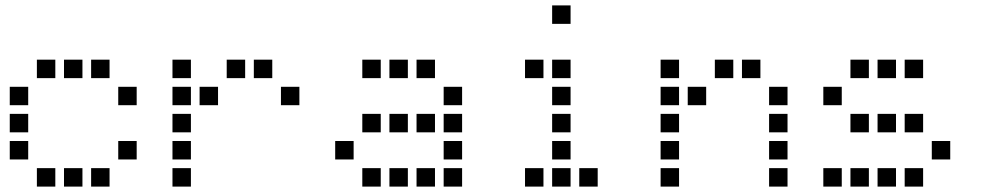

<svg xmlns="http://www.w3.org/2000/svg" viewBox="-20 -704 3640 708"><path d="M117 -484Q116 -484 116 -484Q116 -484 116 -483V-417Q116 -416 116 -416Q116 -416 117 -416H183Q184 -416 184 -416Q184 -416 184 -417V-483Q184 -484 184 -484Q184 -484 183 -484ZM217 -484Q216 -484 216 -484Q216 -484 216 -483V-417Q216 -416 216 -416Q216 -416 217 -416H283Q284 -416 284 -416Q284 -416 284 -417V-483Q284 -484 284 -484Q284 -484 283 -484ZM317 -484Q316 -484 316 -484Q316 -484 316 -483V-417Q316 -416 316 -416Q316 -416 317 -416H383Q384 -416 384 -416Q384 -416 384 -417V-483Q384 -484 384 -484Q384 -484 383 -484ZM17 -384Q16 -384 16 -384Q16 -384 16 -383V-317Q16 -316 16 -316Q16 -316 17 -316H83Q84 -316 84 -316Q84 -316 84 -317V-383Q84 -384 84 -384Q84 -384 83 -384ZM417 -384Q416 -384 416 -384Q416 -384 416 -383V-317Q416 -316 416 -316Q416 -316 417 -316H483Q484 -316 484 -316Q484 -316 484 -317V-383Q484 -384 484 -384Q484 -384 483 -384ZM17 -284Q16 -284 16 -284Q16 -284 16 -283V-217Q16 -216 16 -216Q16 -216 17 -216H83Q84 -216 84 -216Q84 -216 84 -217V-283Q84 -284 84 -284Q84 -284 83 -284ZM17 -184Q16 -184 16 -184Q16 -184 16 -183V-117Q16 -116 16 -116Q16 -116 17 -116H83Q84 -116 84 -116Q84 -116 84 -117V-183Q84 -184 84 -184Q84 -184 83 -184ZM417 -184Q416 -184 416 -184Q416 -184 416 -183V-117Q416 -116 416 -116Q416 -116 417 -116H483Q484 -116 484 -116Q484 -116 484 -117V-183Q484 -184 484 -184Q484 -184 483 -184ZM117 -84Q116 -84 116 -84Q116 -84 116 -83V-17Q116 -16 116 -16Q116 -16 117 -16H183Q184 -16 184 -16Q184 -16 184 -17V-83Q184 -84 184 -84Q184 -84 183 -84ZM217 -84Q216 -84 216 -84Q216 -84 216 -83V-17Q216 -16 216 -16Q216 -16 217 -16H283Q284 -16 284 -16Q284 -16 284 -17V-83Q284 -84 284 -84Q284 -84 283 -84ZM317 -84Q316 -84 316 -84Q316 -84 316 -83V-17Q316 -16 316 -16Q316 -16 317 -16H383Q384 -16 384 -16Q384 -16 384 -17V-83Q384 -84 384 -84Q384 -84 383 -84Z M617 -484Q616 -484 616 -484Q616 -484 616 -483V-417Q616 -416 616 -416Q616 -416 617 -416H683Q684 -416 684 -416Q684 -416 684 -417V-483Q684 -484 684 -484Q684 -484 683 -484ZM817 -484Q816 -484 816 -484Q816 -484 816 -483V-417Q816 -416 816 -416Q816 -416 817 -416H883Q884 -416 884 -416Q884 -416 884 -417V-483Q884 -484 884 -484Q884 -484 883 -484ZM917 -484Q916 -484 916 -484Q916 -484 916 -483V-417Q916 -416 916 -416Q916 -416 917 -416H983Q984 -416 984 -416Q984 -416 984 -417V-483Q984 -484 984 -484Q984 -484 983 -484ZM617 -384Q616 -384 616 -384Q616 -384 616 -383V-317Q616 -316 616 -316Q616 -316 617 -316H683Q684 -316 684 -316Q684 -316 684 -317V-383Q684 -384 684 -384Q684 -384 683 -384ZM717 -384Q716 -384 716 -384Q716 -384 716 -383V-317Q716 -316 716 -316Q716 -316 717 -316H783Q784 -316 784 -316Q784 -316 784 -317V-383Q784 -384 784 -384Q784 -384 783 -384ZM1017 -384Q1016 -384 1016 -384Q1016 -384 1016 -383V-317Q1016 -316 1016 -316Q1016 -316 1017 -316H1083Q1084 -316 1084 -316Q1084 -316 1084 -317V-383Q1084 -384 1084 -384Q1084 -384 1083 -384ZM617 -284Q616 -284 616 -284Q616 -284 616 -283V-217Q616 -216 616 -216Q616 -216 617 -216H683Q684 -216 684 -216Q684 -216 684 -217V-283Q684 -284 684 -284Q684 -284 683 -284ZM617 -184Q616 -184 616 -184Q616 -184 616 -183V-117Q616 -116 616 -116Q616 -116 617 -116H683Q684 -116 684 -116Q684 -116 684 -117V-183Q684 -184 684 -184Q684 -184 683 -184ZM617 -84Q616 -84 616 -84Q616 -84 616 -83V-17Q616 -16 616 -16Q616 -16 617 -16H683Q684 -16 684 -16Q684 -16 684 -17V-83Q684 -84 684 -84Q684 -84 683 -84Z M1317 -484Q1316 -484 1316 -484Q1316 -484 1316 -483V-417Q1316 -416 1316 -416Q1316 -416 1317 -416H1383Q1384 -416 1384 -416Q1384 -416 1384 -417V-483Q1384 -484 1384 -484Q1384 -484 1383 -484ZM1417 -484Q1416 -484 1416 -484Q1416 -484 1416 -483V-417Q1416 -416 1416 -416Q1416 -416 1417 -416H1483Q1484 -416 1484 -416Q1484 -416 1484 -417V-483Q1484 -484 1484 -484Q1484 -484 1483 -484ZM1517 -484Q1516 -484 1516 -484Q1516 -484 1516 -483V-417Q1516 -416 1516 -416Q1516 -416 1517 -416H1583Q1584 -416 1584 -416Q1584 -416 1584 -417V-483Q1584 -484 1584 -484Q1584 -484 1583 -484ZM1617 -384Q1616 -384 1616 -384Q1616 -384 1616 -383V-317Q1616 -316 1616 -316Q1616 -316 1617 -316H1683Q1684 -316 1684 -316Q1684 -316 1684 -317V-383Q1684 -384 1684 -384Q1684 -384 1683 -384ZM1317 -284Q1316 -284 1316 -284Q1316 -284 1316 -283V-217Q1316 -216 1316 -216Q1316 -216 1317 -216H1383Q1384 -216 1384 -216Q1384 -216 1384 -217V-283Q1384 -284 1384 -284Q1384 -284 1383 -284ZM1417 -284Q1416 -284 1416 -284Q1416 -284 1416 -283V-217Q1416 -216 1416 -216Q1416 -216 1417 -216H1483Q1484 -216 1484 -216Q1484 -216 1484 -217V-283Q1484 -284 1484 -284Q1484 -284 1483 -284ZM1517 -284Q1516 -284 1516 -284Q1516 -284 1516 -283V-217Q1516 -216 1516 -216Q1516 -216 1517 -216H1583Q1584 -216 1584 -216Q1584 -216 1584 -217V-283Q1584 -284 1584 -284Q1584 -284 1583 -284ZM1617 -284Q1616 -284 1616 -284Q1616 -284 1616 -283V-217Q1616 -216 1616 -216Q1616 -216 1617 -216H1683Q1684 -216 1684 -216Q1684 -216 1684 -217V-283Q1684 -284 1684 -284Q1684 -284 1683 -284ZM1217 -184Q1216 -184 1216 -184Q1216 -184 1216 -183V-117Q1216 -116 1216 -116Q1216 -116 1217 -116H1283Q1284 -116 1284 -116Q1284 -116 1284 -117V-183Q1284 -184 1284 -184Q1284 -184 1283 -184ZM1617 -184Q1616 -184 1616 -184Q1616 -184 1616 -183V-117Q1616 -116 1616 -116Q1616 -116 1617 -116H1683Q1684 -116 1684 -116Q1684 -116 1684 -117V-183Q1684 -184 1684 -184Q1684 -184 1683 -184ZM1317 -84Q1316 -84 1316 -84Q1316 -84 1316 -83V-17Q1316 -16 1316 -16Q1316 -16 1317 -16H1383Q1384 -16 1384 -16Q1384 -16 1384 -17V-83Q1384 -84 1384 -84Q1384 -84 1383 -84ZM1417 -84Q1416 -84 1416 -84Q1416 -84 1416 -83V-17Q1416 -16 1416 -16Q1416 -16 1417 -16H1483Q1484 -16 1484 -16Q1484 -16 1484 -17V-83Q1484 -84 1484 -84Q1484 -84 1483 -84ZM1517 -84Q1516 -84 1516 -84Q1516 -84 1516 -83V-17Q1516 -16 1516 -16Q1516 -16 1517 -16H1583Q1584 -16 1584 -16Q1584 -16 1584 -17V-83Q1584 -84 1584 -84Q1584 -84 1583 -84ZM1617 -84Q1616 -84 1616 -84Q1616 -84 1616 -83V-17Q1616 -16 1616 -16Q1616 -16 1617 -16H1683Q1684 -16 1684 -16Q1684 -16 1684 -17V-83Q1684 -84 1684 -84Q1684 -84 1683 -84Z M2017 -684Q2016 -684 2016 -684Q2016 -684 2016 -683V-617Q2016 -616 2016 -616Q2016 -616 2017 -616H2083Q2084 -616 2084 -616Q2084 -616 2084 -617V-683Q2084 -684 2084 -684Q2084 -684 2083 -684ZM1917 -484Q1916 -484 1916 -484Q1916 -484 1916 -483V-417Q1916 -416 1916 -416Q1916 -416 1917 -416H1983Q1984 -416 1984 -416Q1984 -416 1984 -417V-483Q1984 -484 1984 -484Q1984 -484 1983 -484ZM2017 -484Q2016 -484 2016 -484Q2016 -484 2016 -483V-417Q2016 -416 2016 -416Q2016 -416 2017 -416H2083Q2084 -416 2084 -416Q2084 -416 2084 -417V-483Q2084 -484 2084 -484Q2084 -484 2083 -484ZM2017 -384Q2016 -384 2016 -384Q2016 -384 2016 -383V-317Q2016 -316 2016 -316Q2016 -316 2017 -316H2083Q2084 -316 2084 -316Q2084 -316 2084 -317V-383Q2084 -384 2084 -384Q2084 -384 2083 -384ZM2017 -284Q2016 -284 2016 -284Q2016 -284 2016 -283V-217Q2016 -216 2016 -216Q2016 -216 2017 -216H2083Q2084 -216 2084 -216Q2084 -216 2084 -217V-283Q2084 -284 2084 -284Q2084 -284 2083 -284ZM2017 -184Q2016 -184 2016 -184Q2016 -184 2016 -183V-117Q2016 -116 2016 -116Q2016 -116 2017 -116H2083Q2084 -116 2084 -116Q2084 -116 2084 -117V-183Q2084 -184 2084 -184Q2084 -184 2083 -184ZM1917 -84Q1916 -84 1916 -84Q1916 -84 1916 -83V-17Q1916 -16 1916 -16Q1916 -16 1917 -16H1983Q1984 -16 1984 -16Q1984 -16 1984 -17V-83Q1984 -84 1984 -84Q1984 -84 1983 -84ZM2017 -84Q2016 -84 2016 -84Q2016 -84 2016 -83V-17Q2016 -16 2016 -16Q2016 -16 2017 -16H2083Q2084 -16 2084 -16Q2084 -16 2084 -17V-83Q2084 -84 2084 -84Q2084 -84 2083 -84ZM2117 -84Q2116 -84 2116 -84Q2116 -84 2116 -83V-17Q2116 -16 2116 -16Q2116 -16 2117 -16H2183Q2184 -16 2184 -16Q2184 -16 2184 -17V-83Q2184 -84 2184 -84Q2184 -84 2183 -84Z M2417 -484Q2416 -484 2416 -484Q2416 -484 2416 -483V-417Q2416 -416 2416 -416Q2416 -416 2417 -416H2483Q2484 -416 2484 -416Q2484 -416 2484 -417V-483Q2484 -484 2484 -484Q2484 -484 2483 -484ZM2617 -484Q2616 -484 2616 -484Q2616 -484 2616 -483V-417Q2616 -416 2616 -416Q2616 -416 2617 -416H2683Q2684 -416 2684 -416Q2684 -416 2684 -417V-483Q2684 -484 2684 -484Q2684 -484 2683 -484ZM2717 -484Q2716 -484 2716 -484Q2716 -484 2716 -483V-417Q2716 -416 2716 -416Q2716 -416 2717 -416H2783Q2784 -416 2784 -416Q2784 -416 2784 -417V-483Q2784 -484 2784 -484Q2784 -484 2783 -484ZM2417 -384Q2416 -384 2416 -384Q2416 -384 2416 -383V-317Q2416 -316 2416 -316Q2416 -316 2417 -316H2483Q2484 -316 2484 -316Q2484 -316 2484 -317V-383Q2484 -384 2484 -384Q2484 -384 2483 -384ZM2517 -384Q2516 -384 2516 -384Q2516 -384 2516 -383V-317Q2516 -316 2516 -316Q2516 -316 2517 -316H2583Q2584 -316 2584 -316Q2584 -316 2584 -317V-383Q2584 -384 2584 -384Q2584 -384 2583 -384ZM2817 -384Q2816 -384 2816 -384Q2816 -384 2816 -383V-317Q2816 -316 2816 -316Q2816 -316 2817 -316H2883Q2884 -316 2884 -316Q2884 -316 2884 -317V-383Q2884 -384 2884 -384Q2884 -384 2883 -384ZM2417 -284Q2416 -284 2416 -284Q2416 -284 2416 -283V-217Q2416 -216 2416 -216Q2416 -216 2417 -216H2483Q2484 -216 2484 -216Q2484 -216 2484 -217V-283Q2484 -284 2484 -284Q2484 -284 2483 -284ZM2817 -284Q2816 -284 2816 -284Q2816 -284 2816 -283V-217Q2816 -216 2816 -216Q2816 -216 2817 -216H2883Q2884 -216 2884 -216Q2884 -216 2884 -217V-283Q2884 -284 2884 -284Q2884 -284 2883 -284ZM2417 -184Q2416 -184 2416 -184Q2416 -184 2416 -183V-117Q2416 -116 2416 -116Q2416 -116 2417 -116H2483Q2484 -116 2484 -116Q2484 -116 2484 -117V-183Q2484 -184 2484 -184Q2484 -184 2483 -184ZM2817 -184Q2816 -184 2816 -184Q2816 -184 2816 -183V-117Q2816 -116 2816 -116Q2816 -116 2817 -116H2883Q2884 -116 2884 -116Q2884 -116 2884 -117V-183Q2884 -184 2884 -184Q2884 -184 2883 -184ZM2417 -84Q2416 -84 2416 -84Q2416 -84 2416 -83V-17Q2416 -16 2416 -16Q2416 -16 2417 -16H2483Q2484 -16 2484 -16Q2484 -16 2484 -17V-83Q2484 -84 2484 -84Q2484 -84 2483 -84ZM2817 -84Q2816 -84 2816 -84Q2816 -84 2816 -83V-17Q2816 -16 2816 -16Q2816 -16 2817 -16H2883Q2884 -16 2884 -16Q2884 -16 2884 -17V-83Q2884 -84 2884 -84Q2884 -84 2883 -84Z M3117 -484Q3116 -484 3116 -484Q3116 -484 3116 -483V-417Q3116 -416 3116 -416Q3116 -416 3117 -416H3183Q3184 -416 3184 -416Q3184 -416 3184 -417V-483Q3184 -484 3184 -484Q3184 -484 3183 -484ZM3217 -484Q3216 -484 3216 -484Q3216 -484 3216 -483V-417Q3216 -416 3216 -416Q3216 -416 3217 -416H3283Q3284 -416 3284 -416Q3284 -416 3284 -417V-483Q3284 -484 3284 -484Q3284 -484 3283 -484ZM3317 -484Q3316 -484 3316 -484Q3316 -484 3316 -483V-417Q3316 -416 3316 -416Q3316 -416 3317 -416H3383Q3384 -416 3384 -416Q3384 -416 3384 -417V-483Q3384 -484 3384 -484Q3384 -484 3383 -484ZM3017 -384Q3016 -384 3016 -384Q3016 -384 3016 -383V-317Q3016 -316 3016 -316Q3016 -316 3017 -316H3083Q3084 -316 3084 -316Q3084 -316 3084 -317V-383Q3084 -384 3084 -384Q3084 -384 3083 -384ZM3117 -284Q3116 -284 3116 -284Q3116 -284 3116 -283V-217Q3116 -216 3116 -216Q3116 -216 3117 -216H3183Q3184 -216 3184 -216Q3184 -216 3184 -217V-283Q3184 -284 3184 -284Q3184 -284 3183 -284ZM3217 -284Q3216 -284 3216 -284Q3216 -284 3216 -283V-217Q3216 -216 3216 -216Q3216 -216 3217 -216H3283Q3284 -216 3284 -216Q3284 -216 3284 -217V-283Q3284 -284 3284 -284Q3284 -284 3283 -284ZM3317 -284Q3316 -284 3316 -284Q3316 -284 3316 -283V-217Q3316 -216 3316 -216Q3316 -216 3317 -216H3383Q3384 -216 3384 -216Q3384 -216 3384 -217V-283Q3384 -284 3384 -284Q3384 -284 3383 -284ZM3417 -184Q3416 -184 3416 -184Q3416 -184 3416 -183V-117Q3416 -116 3416 -116Q3416 -116 3417 -116H3483Q3484 -116 3484 -116Q3484 -116 3484 -117V-183Q3484 -184 3484 -184Q3484 -184 3483 -184ZM3017 -84Q3016 -84 3016 -84Q3016 -84 3016 -83V-17Q3016 -16 3016 -16Q3016 -16 3017 -16H3083Q3084 -16 3084 -16Q3084 -16 3084 -17V-83Q3084 -84 3084 -84Q3084 -84 3083 -84ZM3117 -84Q3116 -84 3116 -84Q3116 -84 3116 -83V-17Q3116 -16 3116 -16Q3116 -16 3117 -16H3183Q3184 -16 3184 -16Q3184 -16 3184 -17V-83Q3184 -84 3184 -84Q3184 -84 3183 -84ZM3217 -84Q3216 -84 3216 -84Q3216 -84 3216 -83V-17Q3216 -16 3216 -16Q3216 -16 3217 -16H3283Q3284 -16 3284 -16Q3284 -16 3284 -17V-83Q3284 -84 3284 -84Q3284 -84 3283 -84ZM3317 -84Q3316 -84 3316 -84Q3316 -84 3316 -83V-17Q3316 -16 3316 -16Q3316 -16 3317 -16H3383Q3384 -16 3384 -16Q3384 -16 3384 -17V-83Q3384 -84 3384 -84Q3384 -84 3383 -84Z"/></svg>

Font: Doto SemiBold
Style: Regular
Weight: 600
Monospace: yes
Version: Version 1.000